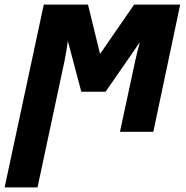

<svg xmlns="http://www.w3.org/2000/svg" viewBox="-66 -569 804 829"><path d="M-46 240H96L212 -303C218 -333 223 -362 227 -392L285 -173H390L538 -387C530 -358 522 -327 516 -298L452 0H596L712 -549H513L366 -336L314 -549H123Z"/></svg>

Font: Noto Sans SemiCondensed ExtraBold
Style: Italic
Weight: 800
Width: 4
Italic angle: -12°
Designer: Monotype Design Team
Foundry: Monotype Imaging Inc.
Version: Version 2.013